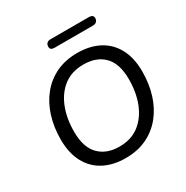

<svg xmlns="http://www.w3.org/2000/svg" viewBox="-196 -1033 1163 1203"><g transform="rotate(-30 385.5 -431.5)"><path d="M371 9Q281 9 214.5 -26Q148 -61 111.5 -129.5Q75 -198 75 -295Q75 -384 99 -460.5Q123 -537 169.5 -594Q216 -651 282.5 -682.5Q349 -714 435 -714Q525 -714 591.5 -679Q658 -644 694.5 -576Q731 -508 731 -411Q731 -321 707 -244.5Q683 -168 636.5 -111Q590 -54 523.5 -22.5Q457 9 371 9ZM373 -73Q458 -73 515.5 -117Q573 -161 603.5 -237Q634 -313 634 -410Q634 -522 580.5 -577Q527 -632 432 -632Q348 -632 290.5 -588.5Q233 -545 202.5 -469Q172 -393 172 -296Q172 -183 226 -128Q280 -73 373 -73ZM330 -813Q298 -813 298 -837Q298 -854 307.5 -863Q317 -872 333 -872H611Q643 -872 643 -847Q643 -832 633.5 -822.5Q624 -813 607 -813Z"/></g></svg>

Font: Nunito ExtraLight Medium
Style: Italic
Weight: 500
Italic angle: -9°
Version: Version 3.602